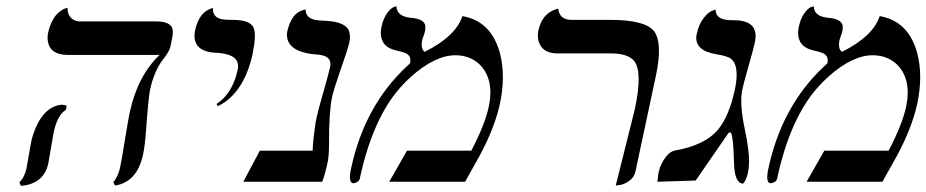

<svg xmlns="http://www.w3.org/2000/svg" viewBox="-20 -585 2982 618"><path d="M152.8 -159.2Q150.9 -149.9 144 -108.4Q137.2 -67.9 135.3 -58.1Q123.5 -3.4 67.9 10.3Q57.6 12.7 47.4 13.2L42.5 2Q58.1 -13.2 64.9 -41Q66.9 -49.8 73.2 -88.4Q80.1 -128.4 82.5 -138.2Q112.3 -241.7 178.7 -248Q189 -247.6 194.8 -244.1L191.9 -231Q165 -215.3 152.8 -159.2ZM462.9 -295.9Q457.5 -270 449.7 -160.2Q446.3 -113.8 439.9 -85Q420.4 1 350.6 12.2L344.7 2Q361.3 -19 367.2 -48.8Q371.6 -69.8 382.3 -136Q393.1 -202.1 397.5 -223.1Q422.9 -340.8 493.7 -408.2H198.7Q142.6 -408.2 134.3 -450.2Q131.8 -463.9 134.8 -479Q139.2 -499.5 147.2 -515.6Q155.3 -531.7 163.6 -539.8Q171.9 -547.9 179.7 -552.7Q187.5 -557.6 192.4 -558.6L197.3 -560.1Q197.3 -528.3 222.7 -518.6Q230 -516.1 236.8 -516.1H482.9Q533.2 -516.1 536.1 -486.8Q537.1 -475.1 533.2 -458L528.3 -434.1Q525.4 -419.4 503.9 -392.6Q475.6 -354.5 462.9 -295.9Z M681.2 -243.2 676.8 -250Q729 -284.7 745.1 -360.8Q754.4 -404.3 695.8 -413.1Q686.5 -414.6 677.7 -415Q606.4 -417.5 606 -469.7Q606 -478.5 607.9 -486.8Q620.6 -545.9 661.1 -558.1Q661.1 -558.1 665.5 -559.1Q663.1 -525.9 701.7 -522Q710.9 -521 728.5 -521Q785.6 -521 796.4 -495.6Q805.7 -472.2 793 -411.1Q771 -308.1 708 -259.3Q694.3 -249.5 681.2 -243.2Z M1048.8 -272Q1038.6 -223.1 1039.1 -124Q1039.1 -84 1034.7 -63Q1024.9 -18.6 1017.1 0H763.2L816.4 -100.1H986.3Q987.3 -132.3 994.6 -181.2Q995.1 -189 998.5 -204.1Q1003.9 -230.5 1021 -289.1Q1037.1 -345.2 1042.5 -369.1Q1049.8 -403.8 1007.8 -408.7Q1005.4 -409.2 1003.9 -409.2Q919.9 -414.1 905.8 -457Q902.3 -469.2 904.3 -481.9Q917.5 -543.9 958 -553.2Q958 -553.2 963.9 -554.2Q962.9 -524.4 1003.4 -519.5Q1012.2 -518.6 1026.4 -518.1Q1094.2 -515.1 1104 -483.4Q1108.4 -468.3 1104.5 -448.2Q1100.1 -427.7 1066.9 -333Q1054.2 -296.4 1048.8 -272Z M1468.3 -533.2Q1561.5 -517.1 1589.4 -413.1Q1607.9 -340.8 1589.4 -252Q1572.3 -173.3 1523.4 -83L1477.1 0H1232.9L1290 -100.1H1497.1Q1540.5 -183.1 1553.2 -241.2Q1571.8 -329.6 1523.9 -377.4Q1493.2 -406.7 1446.3 -407.2Q1380.4 -407.2 1302.7 -337.9Q1283.7 -320.8 1267.1 -301.8Q1179.2 -201.7 1137.7 -8.8Q1135.7 0 1122.1 3.9Q1118.7 4.9 1116.7 4.9Q1100.1 2.9 1109.9 -42Q1152.8 -244.1 1290 -372.1Q1295.4 -377 1299.8 -380.9Q1305.2 -405.3 1285.2 -414.1Q1274.4 -418.5 1253.9 -422.9Q1204.6 -434.1 1205.6 -481.9Q1206.1 -489.7 1207.5 -497.1Q1213.4 -524.9 1225.6 -542Q1237.8 -559.1 1247.1 -562L1255.9 -564.9Q1257.3 -533.2 1298.3 -528.3Q1300.8 -527.8 1302.2 -527.8Q1345.7 -524.4 1349.1 -501.5Q1349.6 -493.7 1348.1 -484.9Q1346.2 -475.6 1342.3 -466.8Q1339.4 -458.5 1338.4 -453.1Q1334 -428.2 1346.7 -418Q1447.3 -468.3 1468.3 -533.2Z M1961.9 12.2 2023.4 -233.9Q2049.3 -355.5 2020.5 -389.6Q2000 -412.6 1949.2 -413.1H1774.4Q1724.6 -413.1 1713.4 -453.1Q1709.5 -469.2 1712.9 -486.8Q1724.6 -541.5 1771 -555.7Q1771 -555.7 1776.9 -557.1Q1780.3 -522 1818.4 -521H1944.3Q2056.2 -521 2085 -484.9Q2113.3 -447.8 2091.8 -344.2L2025.4 -33.2Q2021.5 -14.6 2005.6 -3.2Q1989.7 8.3 1976.1 10.3Z M2369.1 -295.9Q2359.9 -251 2377.4 -168.5Q2391.6 -101.1 2391.1 -64.9Q2390.6 -44.4 2387.7 -29.8Q2382.3 -5.9 2372.1 5.9Q2345.7 5.9 2342.8 -54.7Q2342.3 -63.5 2341.8 -82Q2340.3 -139.2 2333 -158.2H2325.7L2219.2 -3.9L2096.2 0Q2096.7 -2.4 2097.2 -9.3Q2098.1 -22.9 2100.1 -30.8Q2102.5 -41 2104.5 -46.9Q2124.5 -93.3 2150.4 -100.1Q2250 -117.2 2292.5 -169.4Q2327.1 -212.9 2345.2 -295.9Q2362.8 -379.4 2328.1 -398.9Q2314.5 -405.8 2286.6 -410.2Q2214.8 -421.9 2221.7 -471.2Q2222.2 -474.1 2222.7 -476.1Q2229 -506.3 2244.1 -525.9Q2259.3 -545.4 2271 -549.8L2283.2 -554.2Q2283.2 -521.5 2330.1 -520Q2334.5 -520 2340.8 -520Q2414.1 -520 2412.1 -466.3Q2411.6 -457 2409.7 -448.2Q2405.8 -429.7 2389.6 -373Q2373 -314.9 2369.1 -295.9Z M2811.5 -533.2Q2904.8 -517.1 2932.6 -413.1Q2951.2 -340.8 2932.6 -252Q2915.5 -173.3 2866.7 -83L2820.3 0H2576.2L2633.3 -100.1H2840.3Q2883.8 -183.1 2896.5 -241.2Q2915 -329.6 2867.2 -377.4Q2836.4 -406.7 2789.6 -407.2Q2723.6 -407.2 2646 -337.9Q2627 -320.8 2610.4 -301.8Q2522.5 -201.7 2481 -8.8Q2479 0 2465.3 3.9Q2461.9 4.9 2460 4.9Q2443.4 2.9 2453.1 -42Q2496.1 -244.1 2633.3 -372.1Q2638.7 -377 2643.1 -380.9Q2648.4 -405.3 2628.4 -414.1Q2617.7 -418.5 2597.2 -422.9Q2547.9 -434.1 2548.8 -481.9Q2549.3 -489.7 2550.8 -497.1Q2556.6 -524.9 2568.8 -542Q2581.1 -559.1 2590.3 -562L2599.1 -564.9Q2600.6 -533.2 2641.6 -528.3Q2644 -527.8 2645.5 -527.8Q2689 -524.4 2692.4 -501.5Q2692.9 -493.7 2691.4 -484.9Q2689.5 -475.6 2685.5 -466.8Q2682.6 -458.5 2681.6 -453.1Q2677.2 -428.2 2689.9 -418Q2790.5 -468.3 2811.5 -533.2Z"/></svg>

Font: Linux Biolinum Slanted O
Style: Slanted
Weight: 400
Designer: Philipp H. Poll
Foundry: Philipp H. Poll
Version: Version 1.0.4